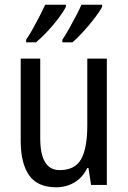

<svg xmlns="http://www.w3.org/2000/svg" viewBox="-20 -786 545 816"><path d="M434 -537V0H367L356 -72H351Q331 -31 296 -10.5Q261 10 219 10Q139 10 103.5 -41.5Q68 -93 68 -186V-537H151V-199Q151 -63 233 -63Q299 -63 325 -110Q351 -157 351 -253V-537ZM414 -757Q403 -736 381 -707.5Q359 -679 333.5 -651Q308 -623 288 -606H245V-617Q259 -638 275 -666.5Q291 -695 305 -722Q319 -749 326 -766H414ZM260 -757Q249 -735 228 -707.5Q207 -680 182 -653Q157 -626 133 -606H91V-617Q106 -639 121.5 -667Q137 -695 150.5 -721.5Q164 -748 172 -766H260Z"/></svg>

Font: Noto Sans Tamil Condensed
Style: Regular
Weight: 400
Width: 3
Designer: Jelle Bosma - Monotype Design Team
Foundry: Monotype Imaging Inc.
Version: Version 2.004; ttfautohint (v1.8.4.7-5d5b)